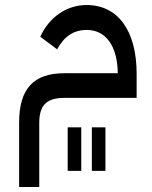

<svg xmlns="http://www.w3.org/2000/svg" viewBox="-20 -439 606 763"><path d="M249 240H303V67H249ZM345 240H399V67H345ZM56 304H136V50C136 -21 165 -50 236 -50H523V-145C523 -317 449 -419 324 -419C246 -419 176 -372 140 -293L207 -243C235 -294 272 -320 325 -320C401 -320 447 -255 448 -148H236C113 -148 56 -86 56 48Z"/></svg>

Font: IBM Plex Arabic Text
Style: Regular
Weight: 450
Designer: Mike Abbink, Paul van der Laan, Pieter van Rosmalen, Wael Morcos, Khajak Apelian
Foundry: Bold Monday
Version: Version 1.0